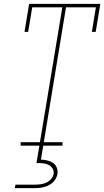

<svg xmlns="http://www.w3.org/2000/svg" viewBox="-20 -755 540 995"><path d="M87 0V-18H187L303 -717H147L126 -590H107L131 -735H500L476 -590H456L477 -717H322L207 -18H304V0ZM57 220 60 202H160Q175 202 190 200Q205 198 219.5 191.5Q234 185 244.5 173Q255 161 258 146Q260 132 253 119.5Q246 107 234 100.5Q222 94 207.5 92Q193 90 179 90H169L184 0H204L192 72Q209 73 225 76.5Q241 80 254.5 89Q268 98 274 113.5Q280 129 278 146Q276 158 269.5 170Q263 182 253 191Q243 200 231.5 205.5Q220 211 207.5 214.5Q195 218 182.5 219Q170 220 157 220Z"/></svg>

Font: Iosevka Slab Thin
Style: Italic
Weight: 100
Italic angle: -9°
Monospace: yes
Designer: Belleve Invis
Foundry: Belleve Invis
Version: Version 11.1.1; ttfautohint (v1.8.3)